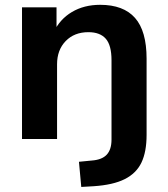

<svg xmlns="http://www.w3.org/2000/svg" viewBox="-20 -569 688 786"><path d="M303.2 93.3 356.4 88.1Q397.7 85 417.1 64Q436.5 43 436.5 2.4V-322.5Q436.5 -383.8 413 -410.5Q389.4 -437.3 341.8 -437.3Q284.2 -437.3 248.9 -400.9Q213.6 -364.5 213.6 -305.9V0H70.1V-539.1H211.4V-436.8H199.5Q224.9 -490.5 274.5 -519.9Q324.2 -549.3 389.9 -549.3Q485.4 -549.3 532.7 -495.7Q580.1 -442.1 580.1 -328.6V-17.1Q580.1 52.5 559.1 96.4Q538.1 140.4 490.6 164.3Q443.1 188.2 362.8 193.4L312.7 196.3Z"/></svg>

Font: Min Sans VF VF
Style: Regular
Weight: 400
Designer: Jinseong-Kim, NotoSansCJK, Nunito
Foundry: Jinseong-Kim
Version: Version 1.420;Glyphs 3.1.2 (3151)